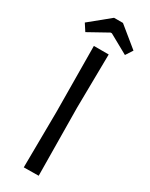

<svg xmlns="http://www.w3.org/2000/svg" viewBox="-224 -909 744 953"><g transform="rotate(30 147.5 -432.5)"><path d="M34 -733 8 -773 122 -866H173L287 -773L261 -733L151 -794H144ZM105 1 108 -318 105 -695H190L186 -388L190 0Z"/></g></svg>

Font: Ruda
Style: Regular
Weight: 400
Designer: Mariela Monsalve and Angelina Sanchez
Foundry: Mariela Monsalve and Angelina Sanchez
Version: Version 2.000